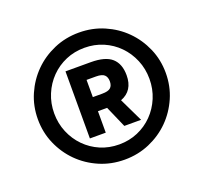

<svg xmlns="http://www.w3.org/2000/svg" viewBox="-103 -829 856 807"><g transform="rotate(-20 325.0 -425.0)"><path d="M325 -141Q265 -141 213 -163.5Q161 -186 122.5 -224.5Q84 -263 61.5 -314.5Q39 -366 39 -425Q39 -484 61.5 -535.5Q84 -587 122.5 -625.5Q161 -664 213 -686.5Q265 -709 325 -709Q385 -709 437 -686.5Q489 -664 527.5 -625.5Q566 -587 588.5 -535.5Q611 -484 611 -425Q611 -366 588.5 -314.5Q566 -263 527.5 -224.5Q489 -186 437 -163.5Q385 -141 325 -141ZM325 -209Q370 -209 408.5 -225.5Q447 -242 476 -271.5Q505 -301 521.5 -340.5Q538 -380 538 -425Q538 -470 521.5 -509.5Q505 -549 476 -578.5Q447 -608 408.5 -624.5Q370 -641 325 -641Q280 -641 241.5 -624.5Q203 -608 174 -578.5Q145 -549 128.5 -509.5Q112 -470 112 -425Q112 -380 128.5 -340.5Q145 -301 174 -271.5Q203 -242 241.5 -225.5Q280 -209 325 -209ZM329 -371H288V-275H217V-575H330Q395 -575 424 -549Q453 -523 453 -472Q453 -403 395 -381L446 -275H371ZM288 -511V-434H330Q357 -434 367.5 -443.5Q378 -453 378 -472Q378 -491 367.5 -501Q357 -511 330 -511Z"/></g></svg>

Font: PT Root UI Web Bold
Style: Regular
Weight: 700
Designer: Vitaly Kuzmin
Foundry: ParaType Ltd.
Version: Version 1.000W